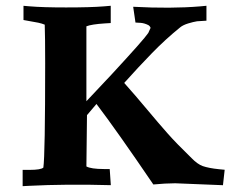

<svg xmlns="http://www.w3.org/2000/svg" viewBox="-20 -633 790 658"><path d="M278.1 -238.4 310.6 -276.7C356.7 -216.1 421.7 -124.1 505.5 -0.8C532.8 -3.4 557.7 -4.8 580.3 -4.9L744.1 1.7L750 -51.2L730.5 -53.1C707.4 -55.4 688.7 -59 674.5 -63.9C662.4 -68.4 649.8 -77.5 636.7 -91C601.8 -125 574.6 -152.8 555.3 -174.7C534 -198.7 510.2 -226.5 483.9 -258C457.6 -289.6 431.5 -319.9 405.7 -348.8C438.5 -385.4 470.2 -419.5 500.8 -450.9C531.4 -482.4 563.6 -511.8 597.5 -539.3C603.8 -544.5 612.9 -549 624.9 -552.7C636.8 -556.3 647 -558.8 655.4 -560.1L687.5 -562.1V-613.2L666.2 -611.2C599.7 -605.6 523.1 -605.1 436.4 -609.8L444.3 -555.7L461.9 -554.7C470.3 -554.1 479.1 -551.6 488.3 -547C492 -544.9 494.6 -541.7 496.1 -537.4C495.6 -536.1 494.4 -533.7 492.7 -530.1C491 -526.5 489.5 -523.2 488.2 -520.1C478.8 -505.7 436.8 -458.3 362.4 -377.8L276.1 -286.1V-542.8C287.6 -547.5 308.8 -550.8 339.5 -552.8L359.5 -554V-613.2L336.1 -611.2C305.4 -608.7 262.2 -607.5 206.5 -607.5C153.9 -607.5 112.4 -608.7 81.8 -611.3L60.5 -613.1V-564.4L111.2 -555.2C119.9 -553.3 127.3 -551 133.3 -548.5C134.3 -521 134.8 -477.2 134.8 -416.9C134.8 -206.8 132.7 -87.4 128.6 -58.7C123.1 -53.5 107.3 -50.8 81.1 -50.8H57.6V5L78.2 3.9C164.1 -0.5 258 -1.3 359.8 1.6L356 -53.7H335.9C306.3 -53.8 286.3 -56.8 276.1 -62.6Z"/></svg>

Font: Bentham
Style: Bold
Weight: 700
Version: Version 002.001